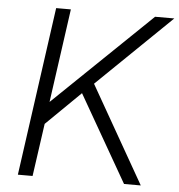

<svg xmlns="http://www.w3.org/2000/svg" viewBox="-53 -795 789 845"><g transform="rotate(5 341.5 -372.5)"><path d="M57 0 161 -745H226L168 -331L598 -745H683L356 -428L600 0H526L307 -382L155 -233L122 0Z"/></g></svg>

Font: Plus Jakarta Sans Light
Style: Italic
Weight: 300
Italic angle: -8°
Designer: Gumpita Rahayu
Foundry: Tokotype
Version: Version 2.071; ttfautohint (v1.8.4.7-5d5b);gftools[0.9.29]